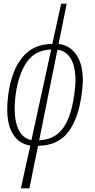

<svg xmlns="http://www.w3.org/2000/svg" viewBox="-20 -780 515 1039"><path d="M93 239 144 8Q73 -3 40.5 -72.5Q8 -142 25 -270Q43 -400 102 -471Q161 -542 263 -542L311 -760H341L297 -542Q369 -534 404.5 -464.5Q440 -395 422 -270Q404 -137 348.5 -64.5Q293 8 186 9L139 239ZM65 -270Q51 -163 72.5 -98Q94 -33 150 -22L257 -512Q169 -509 124.5 -443.5Q80 -378 65 -270ZM382 -270Q398 -378 373.5 -441Q349 -504 291 -511L192 -21Q253 -24 291 -55Q329 -86 350.5 -140.5Q372 -195 382 -270Z"/></svg>

Font: Noto Serif ExtraCondensed ExtraLight
Style: Italic
Weight: 200
Width: 2
Italic angle: -12°
Designer: Monotype Design Team
Foundry: Monotype Imaging Inc.
Version: Version 2.014; ttfautohint (v1.8.4.7-5d5b)